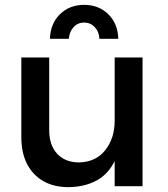

<svg xmlns="http://www.w3.org/2000/svg" viewBox="-20 -768 693 792"><path d="M183 -231Q183 -169 216 -133.5Q249 -98 307 -98Q376 -100 414.5 -149Q453 -198 453 -270H484Q484 -172 457 -112Q430 -52 380.5 -24.5Q331 3 263 4Q202 4 158.5 -21Q115 -46 91.5 -92Q68 -138 68 -201V-531H183ZM453 -531H568V0H453ZM264 -608H186Q188 -671 227.5 -709.5Q267 -748 327 -748Q387 -748 426.5 -709.5Q466 -671 468 -608H390Q389 -637 371 -656Q353 -675 327 -675Q301 -675 283.5 -656Q266 -637 264 -608Z"/></svg>

Font: Alexandria
Style: Regular
Weight: 400
Designer: Mohamed Gaber
Foundry: Kief Type Foundry
Version: Version 5.100